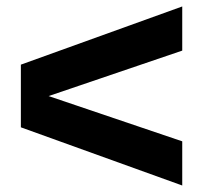

<svg xmlns="http://www.w3.org/2000/svg" viewBox="-20 -614 622 588"><path d="M538.1 -459 128.9 -319.8 538.1 -181.2V-45.9L43.9 -224.1V-416L538.1 -594.2Z"/></svg>

Font: TASA Orbiter Deck
Style: Bold
Weight: 700
Designer: Weizhong Zhang
Version: Version 1.000;Glyphs 3.1.2 (3151)